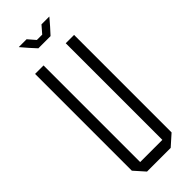

<svg xmlns="http://www.w3.org/2000/svg" viewBox="-276 -881 912 912"><g transform="rotate(-45 180.5 -424.5)"><path d="M256 0V-704H312V-49L257 0ZM98 0 50 -54V-55H256V0ZM50 -55V-704H107V-55ZM147 -779 117 -812H259L229 -779ZM117 -812 86 -848V-849H138L170 -812ZM206 -812 238 -849H290V-848L259 -812Z"/></g></svg>

Font: Foldit Thin Light
Style: Regular
Weight: 300
Version: Version 1.003